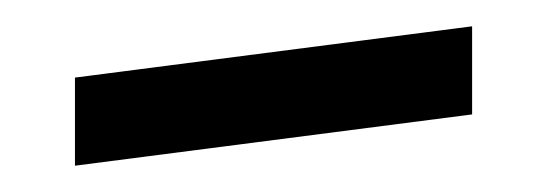

<svg xmlns="http://www.w3.org/2000/svg" viewBox="-20 -292 414 146"><path d="M37 -166V-233L339 -272V-205Z"/></svg>

Font: EauTest Medium
Style: Italic
Weight: 500
Italic angle: -12°
Designer: Christian Thalmann (Catharsis Fonts)
Version: Version 0.001;PS 000.001;hotconv 1.0.88;makeotf.lib2.5.64775